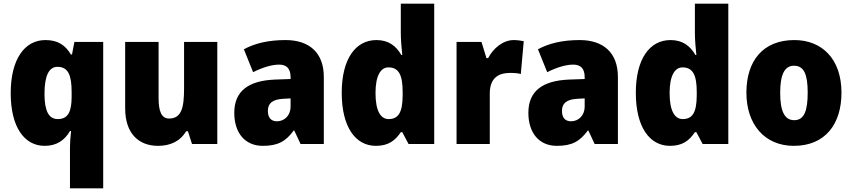

<svg xmlns="http://www.w3.org/2000/svg" viewBox="-20 -780 4618 1040"><path d="M359 20V240H539V-553H383L370 -485H364C334 -535 294 -563 226 -563C113 -563 38 -459 38 -275C38 -93 111 10 222 10C289 10 331 -22 359 -70H365C361 -35 359 -5 359 20ZM293 -135C245 -135 221 -177 221 -272C221 -369 245 -418 291 -418C350 -418 368 -372 368 -281V-256C368 -174 348 -135 293 -135Z M1157 -553H977V-300C977 -197 963 -138 896 -138C855 -138 839 -176 839 -249V-553H658V-193C658 -56 732 10 836 10C901 10 956 -14 988 -69H998L1020 0H1157Z M1527 -563C1436 -563 1361 -546 1301 -513L1351 -389C1403 -415 1452 -430 1492 -430C1531 -430 1554 -410 1554 -362V-352L1469 -349C1326 -343 1249 -287 1249 -169C1249 -59 1308 10 1403 10C1487 10 1528 -15 1571 -73H1574L1608 0H1734V-363C1734 -494 1656 -563 1527 -563ZM1516 -245 1554 -247V-202C1554 -155 1521 -123 1480 -123C1450 -123 1431 -141 1431 -179C1431 -220 1455 -242 1516 -245Z M2016 10C2084 10 2121 -19 2151 -64H2159L2193 0H2332V-760H2151V-603C2151 -566 2155 -518 2159 -482H2154C2125 -532 2084 -563 2019 -563C1906 -563 1831 -461 1831 -277C1831 -93 1905 10 2016 10ZM2085 -135C2042 -135 2014 -179 2014 -276C2014 -370 2042 -415 2084 -415C2142 -415 2161 -370 2161 -282V-261C2160 -174 2140 -135 2085 -135Z M2763 -563C2703 -563 2650 -516 2624 -465H2615L2588 -553H2453V0H2633V-274C2633 -364 2688 -385 2742 -385C2771 -385 2788 -383 2801 -379L2817 -557C2802 -560 2781 -563 2763 -563Z M3120 -563C3029 -563 2954 -546 2894 -513L2944 -389C2996 -415 3045 -430 3085 -430C3124 -430 3147 -410 3147 -362V-352L3062 -349C2919 -343 2842 -287 2842 -169C2842 -59 2901 10 2996 10C3080 10 3121 -15 3164 -73H3167L3201 0H3327V-363C3327 -494 3249 -563 3120 -563ZM3109 -245 3147 -247V-202C3147 -155 3114 -123 3073 -123C3043 -123 3024 -141 3024 -179C3024 -220 3048 -242 3109 -245Z M3609 10C3677 10 3714 -19 3744 -64H3752L3786 0H3925V-760H3744V-603C3744 -566 3748 -518 3752 -482H3747C3718 -532 3677 -563 3612 -563C3499 -563 3424 -461 3424 -277C3424 -93 3498 10 3609 10ZM3678 -135C3635 -135 3607 -179 3607 -276C3607 -370 3635 -415 3677 -415C3735 -415 3754 -370 3754 -282V-261C3753 -174 3733 -135 3678 -135Z M4538 -278C4538 -461 4432 -563 4283 -563C4114 -563 4023 -452 4023 -278C4023 -107 4121 10 4280 10C4451 10 4538 -109 4538 -278ZM4206 -277C4206 -375 4229 -424 4281 -424C4336 -424 4355 -375 4355 -278C4355 -180 4336 -129 4282 -129C4228 -129 4206 -181 4206 -277Z"/></svg>

Font: Noto Sans Telugu SemiCondensed Black
Style: Regular
Weight: 900
Width: 4
Designer: Jelle Bosma - Monotype Design Team
Foundry: Monotype Imaging Inc.
Version: Version 2.005